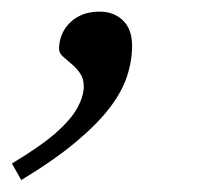

<svg xmlns="http://www.w3.org/2000/svg" viewBox="-90 -134 341 330"><path d="M-69.5 147Q-21 118 5.8 94.5Q32.5 71 43.2 51Q54 31 54 14.5Q54 1 47.5 -8.2Q41 -17.5 32.5 -24.5Q24 -31.5 17.8 -37.2Q11.5 -43 11.5 -49.5Q11.5 -67.5 20.2 -82.2Q29 -97 44.5 -105.5Q60 -114 81.5 -114Q105.5 -114 121.2 -99Q137 -84 137 -55.5Q137 -29 128.2 -2.5Q119.5 24 98.2 51.8Q77 79.5 40.2 110.2Q3.5 141 -53.5 175.5Z"/></svg>

Font: Newsreader 16pt 16pt
Style: Italic
Weight: 400
Italic angle: -17°
Version: Version 1.003